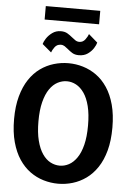

<svg xmlns="http://www.w3.org/2000/svg" viewBox="-66 -1080 782 1138"><g transform="rotate(5 325.0 -511.0)"><path d="M323.5 11Q279 11 236.2 -1.8Q193.5 -14.5 156.5 -41.2Q119.5 -68 91.2 -110.2Q63 -152.5 46.8 -211.5Q30.5 -270.5 30.5 -348Q30.5 -425 46.8 -484Q63 -543 91.2 -585.2Q119.5 -627.5 156.5 -654Q193.5 -680.5 236.2 -693.2Q279 -706 323.5 -706Q368 -706 410.2 -693.2Q452.5 -680.5 489.8 -654Q527 -627.5 555.2 -585.2Q583.5 -543 599.5 -484Q615.5 -425 615.5 -348Q615.5 -270.5 599.5 -211.5Q583.5 -152.5 555.2 -110.2Q527 -68 489.8 -41.2Q452.5 -14.5 410.2 -1.8Q368 11 323.5 11ZM323.5 -96.5Q352 -96.5 378.2 -110.5Q404.5 -124.5 425.5 -154.8Q446.5 -185 458.5 -232.8Q470.5 -280.5 470.5 -348Q470.5 -415 458.5 -462.8Q446.5 -510.5 425.5 -540.5Q404.5 -570.5 378.2 -584.5Q352 -598.5 323.5 -598.5Q295 -598.5 268.2 -584.5Q241.5 -570.5 220.8 -540.5Q200 -510.5 187.8 -462.8Q175.5 -415 175.5 -348Q175.5 -280.5 187.8 -232.8Q200 -185 220.8 -154.8Q241.5 -124.5 268.2 -110.5Q295 -96.5 323.5 -96.5ZM379.5 -758.5Q356 -758.5 340.2 -768.2Q324.5 -778 312.5 -788.5Q302 -797.5 291.8 -804.2Q281.5 -811 269 -811Q245.5 -811 232.2 -792.8Q219 -774.5 214.5 -760.5L160.5 -806Q163.5 -819 176.2 -839Q189 -859 211 -875Q233 -891 262 -891Q285.5 -891 301.2 -881.5Q317 -872 330 -861Q341.5 -851.5 352 -844.5Q362.5 -837.5 375.5 -837.5Q397.5 -837.5 411 -856Q424.5 -874.5 429 -888.5L482 -842.5Q479 -828.5 466.5 -808.8Q454 -789 432.5 -773.8Q411 -758.5 379.5 -758.5ZM159.5 -951.5V-1031.5H483.5V-951.5Z"/></g></svg>

Font: Trispace Thin SemiBold
Style: Regular
Weight: 600
Version: Version 1.210